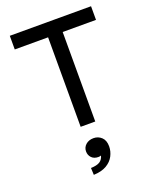

<svg xmlns="http://www.w3.org/2000/svg" viewBox="-170 -746 919 1137"><g transform="rotate(-20 290.0 -178.0)"><path d="M244 0V-564H34V-650H546V-564H336V0ZM220 294 218 250Q256 249 274.5 237Q293 225 299 201Q291 204 282 204Q255 204 239.5 188Q224 172 224 148Q224 123 243 106Q262 89 292 89Q321 89 342 108.5Q363 128 363 166Q363 197 348 226Q333 255 301.5 273.5Q270 292 220 294Z"/></g></svg>

Font: Sometype Mono Medium
Style: Regular
Weight: 500
Monospace: yes
Designer: Ryoichi Tsunekawa
Foundry: Dharma Type
Version: Version 1.000; ttfautohint (v1.8.3)